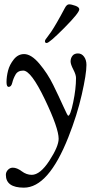

<svg xmlns="http://www.w3.org/2000/svg" viewBox="-20 -680 447 884"><path d="M187 -490Q187 -494 189.5 -498Q192 -502 199.5 -511.5Q207 -521 216.5 -535Q226 -549 242.5 -577.5Q259 -606 278 -642Q287 -660 298 -660Q309 -660 327 -653.5Q345 -647 345 -637Q345 -621 276 -551.5Q207 -482 195 -482Q187 -482 187 -490ZM7 125Q7 112 16.5 102Q26 92 39 92Q58 92 80 108.5Q102 125 126 125Q165 125 207.5 59.5Q250 -6 250 -41Q250 -90 186.5 -222.5Q123 -355 87 -355Q62 -355 51.5 -336.5Q41 -318 36.5 -299Q32 -280 20 -280Q10 -280 10 -302Q10 -327 17 -354.5Q24 -382 43.5 -406.5Q63 -431 91 -431Q124 -431 161.5 -386.5Q199 -342 225 -289Q251 -236 271 -191.5Q291 -147 294 -147Q304 -147 317 -209Q330 -271 330 -321Q330 -336 317.5 -360Q305 -384 305 -397Q305 -412 313.5 -423Q322 -434 339 -434Q356 -434 367 -419Q378 -404 378 -381Q378 -339 356.5 -244.5Q335 -150 295 -49Q203 184 90 184Q7 184 7 125Z"/></svg>

Font: OFL Sorts Mill Goudy TT
Style: Italic
Weight: 500
Italic angle: -6°
Version: Version 003.000